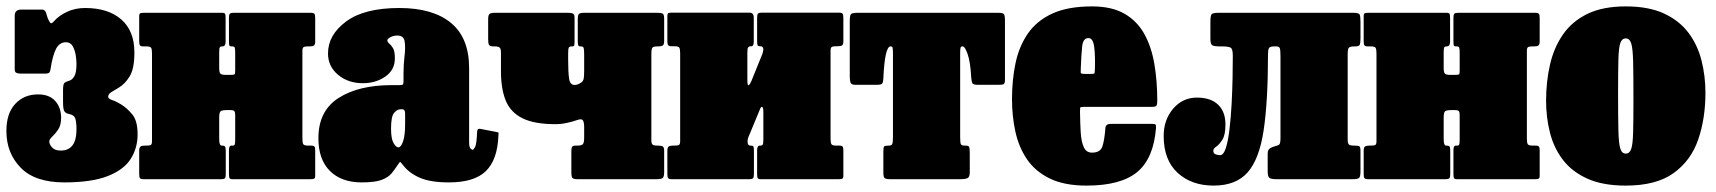

<svg xmlns="http://www.w3.org/2000/svg" viewBox="-20 -560 5364 600"><path d="M0 -150.5Q0 -205.5 27.5 -235.2Q55 -265 99 -265Q134.5 -265 152.8 -244.2Q171 -223.5 171 -192Q171 -169 161.8 -155.2Q152.5 -141.5 143.2 -133Q134 -124.5 134 -118Q134 -109 142.8 -99.2Q151.5 -89.5 169.5 -89.5Q219 -89.5 219 -155Q219 -179 215.2 -189.8Q211.5 -200.5 197 -203.5Q185.5 -205.5 181.2 -212.2Q177 -219 177 -241V-278Q177 -296.5 181 -300.5Q185 -304.5 197 -308Q205.5 -310.5 212.2 -321.5Q219 -332.5 219 -361Q219 -370.5 216.8 -386.5Q214.5 -402.5 207.5 -415.2Q200.5 -428 186 -428Q166 -428 155.2 -407.5Q144.5 -387 138 -344.5Q137 -336.5 134 -333.2Q131 -330 121 -330H44.5Q36 -330 31 -332.5Q26 -335 26 -343V-510.5Q26 -530 46 -530H113Q119.5 -530 123.5 -521L129.5 -502Q135.5 -489 138.8 -487.5Q142 -486 149 -494Q164.5 -511.5 189.8 -523.2Q215 -535 246 -535Q318 -535 359 -499.2Q400 -463.5 400 -396Q400 -345 385 -321Q370 -297 351 -286Q337.5 -278 327.8 -272Q318 -266 318 -257.5Q318 -251.5 330.8 -247.2Q343.5 -243 358 -234Q376 -223 393 -203Q410 -183 410 -140Q410 -97.5 388.5 -63.5Q367 -29.5 316.8 -9.8Q266.5 10 181 10Q89.5 10 44.8 -35.8Q0 -81.5 0 -150.5Z M925 -127.5Q925 -114.5 927.5 -109.8Q930 -105 943 -105H952Q960.5 -105 962.8 -101.8Q965 -98.5 965 -90V-11Q965 -3 961.5 -1.5Q958 0 949.5 0H706.5Q698.5 0 697 -3.8Q695.5 -7.5 695.5 -15.5V-90.5Q695.5 -105 703 -105H707.5Q712 -105 713.5 -108.2Q715 -111.5 715 -124.5V-200.5Q715 -209.5 712.2 -212.8Q709.5 -216 699.5 -216H689.5Q674.5 -216 669.8 -212.5Q665 -209 665 -193V-125.5Q665 -105 672.5 -105H674.5Q681 -105 683.2 -102Q685.5 -99 685.5 -88V-15Q685.5 -6 682.8 -3Q680 0 671.5 0H429Q420 0 417.5 -3.2Q415 -6.5 415 -16V-89Q415 -99.5 419.2 -102.2Q423.5 -105 433 -105H438Q448 -105 451.5 -107.2Q455 -109.5 455 -119V-392.5Q455 -405.5 452.5 -410.2Q450 -415 437 -415H428Q420 -415 417.5 -418.2Q415 -421.5 415 -430V-509Q415 -517.5 418.8 -518.8Q422.5 -520 430.5 -520H674Q682 -520 683.5 -516.5Q685 -513 685 -504.5V-429.5Q685 -415 675 -415H674.5Q668.5 -415 666.8 -411.8Q665 -408.5 665 -395.5V-347.5Q665 -335 668.2 -330.5Q671.5 -326 685 -326H700Q711.5 -326 713.2 -328Q715 -330 715 -341V-394.5Q715 -406 713.8 -410.5Q712.5 -415 706.5 -415H703Q698 -415 696.8 -418Q695.5 -421 695.5 -432V-505Q695.5 -514 698.2 -517Q701 -520 709.5 -520H951Q960 -520 962.5 -516.8Q965 -513.5 965 -504V-431Q965 -420.5 961 -417.8Q957 -415 947 -415H942Q932.5 -415 928.8 -412.8Q925 -410.5 925 -401Z M975 -128Q975 -213.5 1038 -253.8Q1101 -294 1204 -294H1228Q1236.5 -294 1238.8 -296Q1241 -298 1241 -307V-332Q1241 -358 1244.2 -385Q1247.5 -412 1244.5 -430.5Q1241.5 -449 1221.5 -449Q1210 -449 1200.2 -443.8Q1190.5 -438.5 1190.5 -434Q1190.5 -428.5 1196.2 -424Q1202 -419.5 1208 -409.8Q1214 -400 1214 -378Q1214 -341.5 1184.2 -320.8Q1154.5 -300 1114 -300Q1068 -300 1036.5 -326.2Q1005 -352.5 1005 -393Q1005 -451 1061.8 -493Q1118.5 -535 1228 -535Q1333 -535 1389.5 -488.2Q1446 -441.5 1446 -347V-116Q1446 -101 1450 -96.5Q1454 -92 1457 -92Q1460 -92 1464.8 -101Q1469.5 -110 1471 -148.5Q1471.5 -160 1482.5 -157L1534.5 -147Q1538.5 -146 1538 -143.2Q1537.5 -140.5 1537.5 -135Q1534.5 -60.5 1498.2 -25.2Q1462 10 1383 10H1382.5Q1325.5 10 1292 -4.5Q1258.5 -19 1239.5 -44Q1233.5 -51.5 1231.5 -53.5Q1229.5 -55.5 1223.5 -45.5Q1214.5 -32 1204.5 -19.2Q1194.5 -6.5 1173.5 1.8Q1152.5 10 1110 10Q1047 10 1011 -25.8Q975 -61.5 975 -128ZM1202 -158Q1202 -126.5 1209.8 -113Q1217.5 -99.5 1225 -99.5Q1233 -99.5 1239.5 -118Q1246 -136.5 1246 -171V-205Q1246 -218.5 1237 -218.5H1230.5Q1222 -218.5 1212 -207.8Q1202 -197 1202 -158Z M1805.5 -389Q1805.5 -405 1804 -410Q1802.5 -415 1795 -415H1793.5Q1787.5 -415 1786.5 -420Q1785.5 -425 1785.5 -434.5V-499Q1785.5 -512.5 1789 -516.2Q1792.5 -520 1805.5 -520H2035.5Q2047.5 -520 2051.5 -517Q2055.5 -514 2055.5 -501V-432Q2055.5 -421.5 2051.5 -418.2Q2047.5 -415 2036 -415H2033Q2023.5 -415 2019.5 -411.8Q2015.5 -408.5 2015.5 -392V-122Q2015.5 -111.5 2019.2 -108.2Q2023 -105 2034 -105H2036Q2046 -105 2050.8 -102.5Q2055.5 -100 2055.5 -89V-22Q2055.5 -6.5 2050.2 -3.2Q2045 0 2030.5 0H1785.5Q1772 0 1768.8 -4Q1765.5 -8 1765.5 -22V-87Q1765.5 -97.5 1767.8 -101.2Q1770 -105 1780 -105H1784.5Q1799 -105 1802.2 -110.5Q1805.5 -116 1805.5 -130V-163.5Q1805.5 -177 1801.8 -183.5Q1798 -190 1784 -185Q1770 -180 1752 -176Q1734 -172 1715.5 -172Q1649 -172 1612 -190.8Q1575 -209.5 1560.2 -246.2Q1545.5 -283 1545.5 -337V-395.5Q1545.5 -407.5 1541.5 -411.2Q1537.5 -415 1526 -415H1523Q1510.5 -415 1508 -420Q1505.5 -425 1505.5 -438V-501Q1505.5 -513 1510 -516.5Q1514.5 -520 1525.5 -520H1755.5Q1765.5 -520 1770.5 -517.5Q1775.5 -515 1775.5 -504V-434Q1775.5 -422 1774.5 -418.5Q1773.5 -415 1768 -415H1765.5Q1759.5 -415 1757.5 -411Q1755.5 -407 1755.5 -393.5V-372Q1755.5 -333 1758.5 -313.8Q1761.5 -294.5 1775.5 -294.5Q1786 -294.5 1797.5 -303Q1802 -306.5 1803.8 -312.8Q1805.5 -319 1805.5 -339Z M2575.5 -127.5Q2575.5 -114.5 2578 -109.8Q2580.5 -105 2593.5 -105H2602.5Q2611 -105 2613.2 -101.8Q2615.5 -98.5 2615.5 -90V-11Q2615.5 -3 2612 -1.5Q2608.5 0 2600 0H2357Q2349 0 2347.5 -3.8Q2346 -7.5 2346 -15.5V-90.5Q2346 -105 2354.5 -105H2357Q2361.5 -105 2363.5 -108.2Q2365.5 -111.5 2365.5 -124.5V-209.5Q2365.5 -224 2362 -225.8Q2358.5 -227.5 2355.5 -220L2324 -144Q2322.5 -140.5 2319.2 -132.8Q2316 -125 2316 -118.5Q2316 -105 2325 -105H2326.5Q2333 -105 2334.5 -102Q2336 -99 2336 -88V-15Q2336 -6 2333.2 -3Q2330.5 0 2322 0H2079.5Q2070.5 0 2068 -3.2Q2065.5 -6.5 2065.5 -16V-89Q2065.5 -99.5 2069.8 -102.2Q2074 -105 2083.5 -105H2088.5Q2098.5 -105 2102 -107.2Q2105.5 -109.5 2105.5 -119V-393Q2105.5 -406 2103 -410.8Q2100.5 -415.5 2087.5 -415.5H2078.5Q2070.5 -415.5 2068 -418.8Q2065.5 -422 2065.5 -430.5V-509.5Q2065.5 -518 2069.2 -519.2Q2073 -520.5 2081 -520.5H2322Q2335.5 -520.5 2335.5 -505V-430Q2335.5 -415.5 2328 -415.5H2325.5Q2321 -415.5 2318.2 -412.2Q2315.5 -409 2315.5 -396V-311Q2315.5 -291.5 2319.5 -293.8Q2323.5 -296 2328 -306.5L2361 -388Q2362.5 -391 2364 -397Q2365.5 -403 2365.5 -405Q2365.5 -415.5 2356 -415.5H2354.5Q2349 -415.5 2347.5 -418.5Q2346 -421.5 2346 -432.5V-505.5Q2346 -514.5 2348.8 -517.5Q2351.5 -520.5 2360 -520.5H2601.5Q2610.5 -520.5 2613 -517.2Q2615.5 -514 2615.5 -504.5V-431.5Q2615.5 -421 2611.5 -418.2Q2607.5 -415.5 2597.5 -415.5H2592.5Q2583 -415.5 2579.2 -413.2Q2575.5 -411 2575.5 -401.5Z M2740.5 -20.5V-87.5Q2740.5 -99.5 2743 -102.2Q2745.5 -105 2756.5 -105H2758.5Q2765.5 -105 2768 -109.5Q2770.5 -114 2770.5 -132.5V-392.5Q2770.5 -407 2769.2 -411Q2768 -415 2763.5 -415H2763Q2745 -415 2740.5 -315.5Q2740 -304 2737.2 -299.5Q2734.5 -295 2721.5 -295H2652.5Q2640 -295 2637.8 -302.2Q2635.5 -309.5 2635.5 -320.5V-493.5Q2635.5 -511 2639 -515.5Q2642.5 -520 2659.5 -520H3099.5Q3114 -520 3117.2 -515.8Q3120.5 -511.5 3120.5 -496.5V-310.5Q3120.5 -299.5 3116.8 -297.2Q3113 -295 3101.5 -295H3034.5Q3020.5 -295 3018.2 -300.8Q3016 -306.5 3015 -318.5Q3012.5 -366 3004 -390.5Q2995.5 -415 2988 -415H2987Q2983 -415 2981.8 -411Q2980.5 -407 2980.5 -393.5V-133.5Q2980.5 -114.5 2982.5 -109.8Q2984.5 -105 2995 -105H2997Q3007 -105 3008.8 -100.5Q3010.5 -96 3010.5 -80.5V-21Q3010.5 -6 3002.8 -3Q2995 0 2981.5 0H2763.5Q2749 0 2744.8 -3.2Q2740.5 -6.5 2740.5 -20.5Z M3142.5 -250Q3142.5 -310 3153.5 -362.5Q3164.5 -415 3192 -455Q3219.5 -495 3268.2 -517.5Q3317 -540 3392.5 -540Q3454.5 -540 3494.2 -517Q3534 -494 3556.2 -453.5Q3578.5 -413 3587.5 -359.5Q3596.5 -306 3596.5 -245Q3596.5 -233.5 3593.8 -229.8Q3591 -226 3579.5 -226H3366.5Q3356 -226 3355.5 -223.2Q3355 -220.5 3355 -211Q3355.5 -175.5 3357.2 -146.5Q3359 -117.5 3366.8 -100.2Q3374.5 -83 3392.5 -83Q3418.5 -83 3425 -102.5Q3431.5 -122 3434.5 -161Q3435.5 -173 3452.5 -173H3578.5Q3589 -173 3591 -170.8Q3593 -168.5 3592.5 -160Q3585 -64.5 3533.5 -22.2Q3482 20 3375.5 20Q3306 20 3260.5 -2.2Q3215 -24.5 3189.2 -62.5Q3163.5 -100.5 3153 -149Q3142.5 -197.5 3142.5 -250ZM3370.5 -329H3388.5Q3399 -329 3400 -330.8Q3401 -332.5 3401.5 -342.5Q3403 -384 3399.5 -412.5Q3396 -441 3381.5 -441Q3364.5 -441 3361.8 -415Q3359 -389 3357.5 -347.5Q3357 -336.5 3357.2 -332.8Q3357.5 -329 3370.5 -329Z M3616.5 -135Q3616.5 -185.5 3646 -220.2Q3675.5 -255 3720.5 -255Q3763.5 -255 3786.5 -233Q3809.5 -211 3809.5 -171Q3809.5 -138.5 3800 -123.5Q3790.5 -108.5 3781 -102Q3771.5 -95.5 3771.5 -89Q3771.5 -80 3779.5 -77.5Q3787.5 -75 3792.5 -75Q3803.5 -75 3810.8 -97.5Q3818 -120 3822.2 -156.5Q3826.5 -193 3828.8 -235Q3831 -277 3831.8 -317Q3832.5 -357 3832.5 -386Q3832.5 -407 3825.8 -411Q3819 -415 3798 -415H3791.5Q3775 -415 3768.8 -418.2Q3762.5 -421.5 3762.5 -439V-491Q3762.5 -509.5 3765.8 -514.8Q3769 -520 3787.5 -520H4208.5Q4226 -520 4228.8 -514.8Q4231.5 -509.5 4231.5 -492V-440Q4231.5 -424.5 4229 -419.8Q4226.5 -415 4214.5 -415H4212.5Q4199.5 -415 4195.5 -411.2Q4191.5 -407.5 4191.5 -391V-124Q4191.5 -111.5 4195.5 -108.2Q4199.5 -105 4211.5 -105H4212.5Q4225 -105 4228.2 -102.8Q4231.5 -100.5 4231.5 -88V-25Q4231.5 -8 4227.2 -4Q4223 0 4206.5 0H3969.5Q3952.5 0 3947 -4Q3941.5 -8 3941.5 -26V-81Q3941.5 -94.5 3954.8 -99.8Q3968 -105 3977.5 -105H3963.5Q3973.5 -105 3977.5 -108.2Q3981.5 -111.5 3981.5 -129V-383Q3981.5 -403.5 3979.5 -409.2Q3977.5 -415 3967.5 -415H3961.5Q3948.5 -415 3945.5 -409.5Q3942.5 -404 3942.5 -390.5Q3942.5 -244 3929 -153.5Q3915.5 -63 3879 -21.5Q3842.5 20 3772.5 20Q3703.5 20 3660 -20Q3616.5 -60 3616.5 -135Z M4751.5 -127.5Q4751.5 -114.5 4754 -109.8Q4756.5 -105 4769.5 -105H4778.5Q4787 -105 4789.2 -101.8Q4791.5 -98.5 4791.5 -90V-11Q4791.5 -3 4788 -1.5Q4784.5 0 4776 0H4533Q4525 0 4523.5 -3.8Q4522 -7.5 4522 -15.5V-90.5Q4522 -105 4529.5 -105H4534Q4538.5 -105 4540 -108.2Q4541.5 -111.5 4541.5 -124.5V-200.5Q4541.5 -209.5 4538.8 -212.8Q4536 -216 4526 -216H4516Q4501 -216 4496.2 -212.5Q4491.5 -209 4491.5 -193V-125.5Q4491.5 -105 4499 -105H4501Q4507.5 -105 4509.8 -102Q4512 -99 4512 -88V-15Q4512 -6 4509.2 -3Q4506.5 0 4498 0H4255.5Q4246.5 0 4244 -3.2Q4241.5 -6.5 4241.5 -16V-89Q4241.5 -99.5 4245.8 -102.2Q4250 -105 4259.5 -105H4264.5Q4274.5 -105 4278 -107.2Q4281.5 -109.5 4281.5 -119V-392.5Q4281.5 -405.5 4279 -410.2Q4276.5 -415 4263.5 -415H4254.5Q4246.5 -415 4244 -418.2Q4241.5 -421.5 4241.5 -430V-509Q4241.5 -517.5 4245.2 -518.8Q4249 -520 4257 -520H4500.5Q4508.5 -520 4510 -516.5Q4511.5 -513 4511.5 -504.5V-429.5Q4511.5 -415 4501.5 -415H4501Q4495 -415 4493.2 -411.8Q4491.5 -408.5 4491.5 -395.5V-347.5Q4491.5 -335 4494.8 -330.5Q4498 -326 4511.5 -326H4526.5Q4538 -326 4539.8 -328Q4541.5 -330 4541.5 -341V-394.5Q4541.5 -406 4540.2 -410.5Q4539 -415 4533 -415H4529.5Q4524.5 -415 4523.2 -418Q4522 -421 4522 -432V-505Q4522 -514 4524.8 -517Q4527.5 -520 4536 -520H4777.5Q4786.5 -520 4789 -516.8Q4791.5 -513.5 4791.5 -504V-431Q4791.5 -420.5 4787.5 -417.8Q4783.5 -415 4773.5 -415H4768.5Q4759 -415 4755.2 -412.8Q4751.5 -410.5 4751.5 -401Z M4811.5 -245Q4811.5 -305 4823.8 -358.2Q4836 -411.5 4864.5 -452.5Q4893 -493.5 4941 -516.8Q4989 -540 5060.5 -540Q5132 -540 5180 -517.8Q5228 -495.5 5256.5 -457.5Q5285 -419.5 5297.2 -371Q5309.5 -322.5 5309.5 -270Q5309.5 -190 5287 -124.2Q5264.5 -58.5 5210.2 -19.2Q5156 20 5060.5 20Q4989 20 4941 -1.5Q4893 -23 4864.5 -60Q4836 -97 4823.8 -144.8Q4811.5 -192.5 4811.5 -245ZM5036.5 -270Q5036.5 -193 5037.5 -152Q5038.5 -111 5043.5 -95.5Q5048.5 -80 5060.5 -80Q5072.5 -80 5077.5 -94.5Q5082.5 -109 5083.5 -146Q5084.5 -183 5084.5 -250Q5084.5 -327 5083.5 -368Q5082.5 -409 5077.5 -424.5Q5072.5 -440 5060.5 -440Q5048.5 -440 5043.5 -425.5Q5038.5 -411 5037.5 -374Q5036.5 -337 5036.5 -270Z"/></svg>

Font: Besley* Condensed Fatface
Style: Regular
Weight: 900
Width: 3
Designer: Owen Earl
Foundry: indestructible type*
Version: Version 3.000; ttfautohint (v1.8.3)